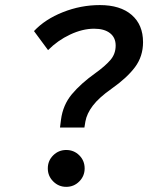

<svg xmlns="http://www.w3.org/2000/svg" viewBox="-20 -723 626 753"><path d="M215.3 -222.7 219.2 -253.4Q226.6 -311 261.7 -353.3Q296.9 -395.5 354.5 -436.5Q392.6 -463.9 413.1 -487.8Q433.6 -511.7 433.6 -544.4Q433.6 -575.7 411.4 -593Q389.2 -610.4 349.1 -610.4Q303.7 -610.4 254.9 -587.4Q206.1 -564.5 168.5 -526.4L113.3 -601.1Q156.7 -647.5 226.8 -675.3Q296.9 -703.1 371.6 -703.1Q451.7 -703.1 496.3 -664.6Q541 -626 541 -557.6Q541 -502 509.5 -459.7Q478 -417.5 417.5 -375Q368.2 -340.3 344.2 -308.8Q320.3 -277.3 314.9 -246.6L311 -222.7ZM239.7 9.8Q210 9.8 188.7 -11.5Q167.5 -32.7 167.5 -62.5Q167.5 -92.8 188.7 -113.8Q210 -134.8 239.7 -134.8Q270 -134.8 291 -113.8Q312 -92.8 312 -62.5Q312 -32.7 291 -11.5Q270 9.8 239.7 9.8Z"/></svg>

Font: Cascadia Mono
Style: Italic
Weight: 400
Italic angle: -10°
Monospace: yes
Designer: Aaron Bell
Foundry: Saja Typeworks
Version: Version 2404.023; ttfautohint (v1.8.4)